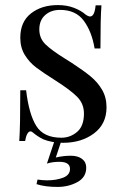

<svg xmlns="http://www.w3.org/2000/svg" viewBox="-20 -549 487 757"><path d="M317 -492Q328 -484 335 -484Q353 -484 357 -528H380Q376 -479 376 -358H353Q342 -424 310.5 -467Q279 -510 217 -510Q181 -510 158 -489.5Q135 -469 135 -433Q135 -398 159 -374.5Q183 -351 236 -318Q245 -313 263 -301Q309 -271 337 -248Q365 -225 382.5 -195Q400 -165 400 -126Q400 -60 350.5 -23Q301 14 229 14Q184 14 150 0Q128 -11 109 -27Q105 -31 100 -31Q93 -31 87.5 -21Q82 -11 79 7H56Q60 -50 60 -193H83Q94 -99 123 -52.5Q152 -6 222 -6Q257 -6 284 -29Q311 -52 311 -101Q311 -140 284.5 -167Q258 -194 198 -232Q149 -263 122.5 -283Q96 -303 78 -332Q60 -361 60 -400Q60 -463 102 -496Q144 -529 208 -529Q244 -529 272 -518Q300 -507 317 -492ZM200 72Q230 65 259 65Q287 65 303.5 77.5Q320 90 320 112Q320 150 285 169Q250 188 207 188Q157 188 124 177L128 159Q149 162 166 162Q202 162 229 151.5Q256 141 256 117Q256 89 214 89Q186 89 165 96L199 -6H226Z"/></svg>

Font: Myanmar April Display
Style: Regular
Weight: 400
Designer: Khon Soe Zaw Thu
Foundry: Myanmar OS
Version: Version 2.50 April 12, 2019